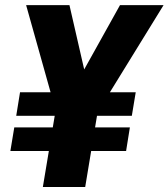

<svg xmlns="http://www.w3.org/2000/svg" viewBox="-20 -748 674 768"><path d="M257.8 -727.5 339.4 -371.6 210.4 -278.8 84.5 -727.5ZM263.7 -375 460 -727.5H634.3L357.9 -278.8ZM384.3 -383.3 320.8 0H151.4L215.3 -383.3ZM522.9 -378.9 507.3 -284.7H44.9L60.1 -378.9ZM499.5 -238.3 484.4 -144H21.5L37.1 -238.3Z"/></svg>

Font: Inter 28pt ExtraBold
Style: Italic
Weight: 800
Italic angle: -9.3988°
Designer: Rasmus Andersson
Foundry: rsms
Version: Version 4.001;git-66647c0bb